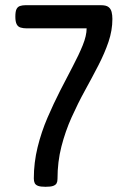

<svg xmlns="http://www.w3.org/2000/svg" viewBox="-20 -708 489 738"><path d="M155 10Q136 10 126.5 6.5Q117 3 113.5 -4Q110 -11 110 -22Q110 -83 124.5 -142Q139 -201 162.5 -255.5Q186 -310 211.5 -360Q237 -410 260 -453.5Q283 -497 298 -534Q313 -571 313 -599H83Q70 -599 59.5 -602Q49 -605 44 -615Q39 -625 39 -644Q39 -664 43.5 -673Q48 -682 57 -685Q66 -688 78 -688H368Q388 -688 397 -681Q406 -674 409 -662Q412 -650 412 -635Q412 -591 397 -547Q382 -503 358 -456.5Q334 -410 306.5 -360Q279 -310 255 -256.5Q231 -203 216 -144.5Q201 -86 201 -20Q201 -10 197.5 -3.5Q194 3 184.5 6.5Q175 10 155 10Z"/></svg>

Font: Fredoka Condensed
Style: Regular
Weight: 400
Width: 3
Designer: Ben Nathan
Foundry: Milena B. Brandão, Ben Nathan
Version: Version 2.001